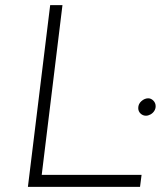

<svg xmlns="http://www.w3.org/2000/svg" viewBox="-20 -730 640 750"><path d="M176 -710H224L143 -47H533L527 0H89ZM520 -308Q520 -324 532.5 -335Q545 -346 559 -346Q570 -346 579 -337Q588 -328 588 -315Q588 -305 582.5 -296.5Q577 -288 568 -283Q559 -278 550 -278Q538 -278 529 -286.5Q520 -295 520 -308Z"/></svg>

Font: Josefin Sans Thin Light
Style: Italic
Weight: 300
Italic angle: -7°
Version: Version 2.000